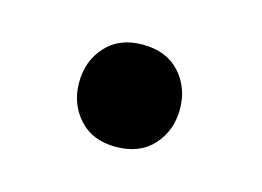

<svg xmlns="http://www.w3.org/2000/svg" viewBox="-38 -473 351 257"><g transform="rotate(15 137.5 -344.0)"><path d="M65.4 -344.2Q65.4 -374 84 -394.5Q102.5 -415 134.8 -415Q168 -415 186.5 -394.5Q205.1 -374 205.1 -344.2Q205.1 -314.5 186.5 -293.9Q168 -273.4 134.8 -273.4Q102.5 -273.4 84 -293.9Q65.4 -314.5 65.4 -344.2Z"/></g></svg>

Font: Roboto Condensed SemiBold
Style: Regular
Weight: 600
Designer: Christian Robertson
Foundry: Google
Version: Version 3.008; 2023